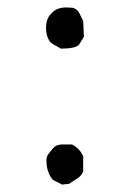

<svg xmlns="http://www.w3.org/2000/svg" viewBox="-20 -610 356 517"><path d="M144 -479 118 -494Q104 -509 104 -534Q104 -561 118 -573Q131 -590 159 -590L176 -589Q189 -585 194 -574Q199 -563 204 -554L206 -511L193 -490Q183 -479 144 -479ZM147 -113 122 -126Q105 -147 105 -178Q105 -189 111 -196Q117 -203 122 -210Q131 -221 147 -221H174Q195 -210 204 -189V-148Q199 -136 187.5 -129Q176 -122 166 -115Z"/></svg>

Font: Yozai
Style: Regular
Weight: 400
Designer: LXGW / Y.OzVox
Foundry: LXGW / Y.OzVox
Version: Version 0.861;October 22, 2024